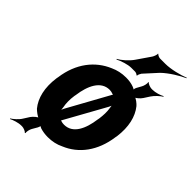

<svg xmlns="http://www.w3.org/2000/svg" viewBox="-250 -884 1078 1078"><g transform="rotate(45 289.0 -345.0)"><path d="M111 0 90 33C78 54 52 76 37 85L39 88C54 80 86 69 109 69H117C128 69 149 77 152 84L157 82C153 75 159 51 165 41L183 10C186 4 190 -7 189 -11L185 -10C185 -6 195 -1 200 1C219 7 239 10 261 10C295 10 327 3 355 -11C447 -49 513 -134 530 -259L532 -269C543 -352 527 -419 490 -465C482 -475 456 -496 445 -496V-492C455 -492 477 -512 485 -525L507 -559C520 -579 545 -601 560 -610L558 -613C543 -604 511 -594 489 -594H481C470 -594 448 -602 445 -609L441 -607C445 -600 439 -576 433 -566L417 -537C414 -532 411 -519 412 -515L414 -517C413 -521 402 -527 397 -528C378 -535 358 -538 335 -538C301 -538 270 -531 242 -518C149 -479 81 -394 64 -269L62 -259C50 -174 67 -106 105 -60C115 -50 141 -29 152 -29L153 -33C142 -33 120 -13 111 0ZM203 -259 205 -269C216 -351 249 -424 319 -424C328 -424 337 -422 345 -419C348 -418 352 -416 355 -417V-421C353 -420 349 -414 347 -411L214 -170C210 -162 204 -150 203 -143L205 -142C206 -149 206 -161 204 -170C199 -195 198 -225 203 -259ZM276 -104C267 -104 259 -105 251 -108C249 -108 245 -110 244 -109L245 -105C246 -106 249 -112 250 -114L382 -352C386 -361 393 -373 394 -380H390C389 -373 390 -360 392 -350C396 -327 395 -300 391 -269L389 -259C378 -176 346 -104 276 -104ZM356 -725 301 -645C282 -617 248 -587 224 -575L225 -571C249 -583 289 -597 318 -597H348C353 -597 366 -592 367 -588L371 -589C370 -594 377 -609 381 -614L451 -691C487 -726 544 -760 578 -775L577 -778C543 -764 480 -748 437 -748H394C387 -748 371 -755 369 -760L367 -759C369 -753 361 -732 356 -725Z"/></g></svg>

Font: Asimov
Style: EdgeNarIt
Weight: 500
Designer: Google
Version: Version 2.000980: 2014